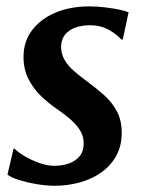

<svg xmlns="http://www.w3.org/2000/svg" viewBox="-20 -586 462 616"><path d="M374 -459.5H368.5Q358.5 -473 331.5 -489Q304.5 -505 268 -505Q243 -505 222.5 -497.8Q202 -490.5 189.5 -475.8Q177 -461 176 -438Q175.5 -414.5 186.5 -395Q197.5 -375.5 217.5 -358Q237.5 -340.5 263 -322Q289.5 -302.5 314 -280.8Q338.5 -259 354.5 -229.8Q370.5 -200.5 370.5 -160Q370.5 -118 353 -86.2Q335.5 -54.5 305.2 -33Q275 -11.5 236.2 -0.8Q197.5 10 154.5 10Q127.5 10 96 4.5Q64.5 -1 39 -9.2Q13.5 -17.5 4 -26L23.5 -109H26.5Q37.5 -98 58.8 -85.2Q80 -72.5 105.8 -63.2Q131.5 -54 155 -54Q177.5 -54 198.8 -60.8Q220 -67.5 234.2 -83.5Q248.5 -99.5 248.5 -126.5Q248.5 -150.5 235.5 -170Q222.5 -189.5 201.8 -206.8Q181 -224 156 -241Q134.5 -256 111.2 -278.2Q88 -300.5 71.8 -331.5Q55.5 -362.5 55.5 -404Q55.5 -453 83 -489.2Q110.5 -525.5 158 -545.5Q205.5 -565.5 266.5 -565.5Q293 -565.5 318.8 -562.2Q344.5 -559 364.2 -554.8Q384 -550.5 392.5 -546.5Z"/></svg>

Font: Merriweather 24pt SemiBold
Style: Italic
Weight: 600
Italic angle: -7.8°
Version: Version 2.101